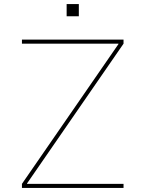

<svg xmlns="http://www.w3.org/2000/svg" viewBox="-20 -925 716 945"><path d="M88 -20 563 -708V-710H88V-730H588V-710L113 -22V-20H588V0H88ZM308 -905H368V-845H308Z"/></svg>

Font: Enso Thin
Style: Regular
Weight: 100
Designer: Coji Morishita
Foundry: UNDERFOREST DESIGN
Version: Version 1.000